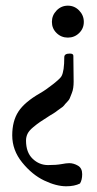

<svg xmlns="http://www.w3.org/2000/svg" viewBox="-20 -440 343 681"><path d="M225.6 138.7Q241.2 138.7 256.3 147.5Q271.5 156.2 271.5 177.7Q271.5 198.2 263.7 210.9Q244.1 220.7 214.8 220.7Q179.7 220.7 136.7 200.2Q93.8 179.7 58.6 136.2Q23.4 92.8 23.4 40Q23.4 -10.7 45.4 -44.4Q67.4 -78.1 122.1 -109.4Q142.6 -121.1 168.5 -141.6Q194.3 -162.1 198.2 -169.9Q208 -187.5 208 -237.3Q208 -250 227.5 -250Q240.2 -250 240.2 -242.2Q240.2 -229.5 240.7 -196.8Q241.2 -164.1 241.2 -150.4Q241.2 -138.7 239.7 -128.4Q238.3 -118.2 234.4 -108.9Q230.5 -99.6 228 -92.8Q225.6 -85.9 217.8 -78.1Q210 -70.3 207.5 -66.4Q205.1 -62.5 194.8 -55.7Q184.6 -48.8 182.6 -46.9Q180.7 -44.9 169.4 -37.6Q158.2 -30.3 157.2 -30.3Q132.8 -14.6 122.6 -7.8Q112.3 -1 97.7 11.2Q83 23.4 77.6 34.7Q72.3 45.9 72.3 58.6Q72.3 100.6 95.7 123Q119.1 145.5 150.4 145.5Q179.7 145.5 197.8 142.1Q215.8 138.7 225.6 138.7ZM260.7 -402.8Q277.3 -385.7 277.3 -362.3Q277.3 -338.9 260.7 -322.8Q244.1 -306.6 220.7 -306.6Q197.3 -306.6 180.7 -322.8Q164.1 -338.9 164.1 -362.3Q164.1 -385.7 180.7 -402.8Q197.3 -419.9 220.7 -419.9Q244.1 -419.9 260.7 -402.8Z"/></svg>

Font: Crimson Text
Style: Regular
Weight: 400
Version: Version 0.13